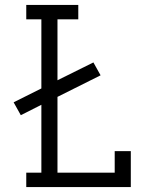

<svg xmlns="http://www.w3.org/2000/svg" viewBox="-20 -755 640 775"><path d="M86 0V-58H147V-332L64 -290L35 -342L147 -398V-677H86V-735H296V-677H212V-431L357 -503L386 -451L212 -364V-58H443V-145H508V0Z"/></svg>

Font: Iosevka Etoile Light
Style: Regular
Weight: 300
Designer: Belleve Invis
Foundry: Belleve Invis
Version: Version 25.0.1; ttfautohint (v1.8.4)